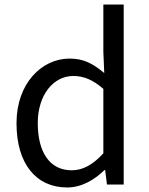

<svg xmlns="http://www.w3.org/2000/svg" viewBox="-20 -816 660 849"><path d="M277 13C342 13 399 -22 442 -64H445L453 0H527V-796H437V-587L441 -493C393 -533 352 -557 288 -557C164 -557 53 -447 53 -271C53 -90 141 13 277 13ZM297 -63C201 -63 147 -141 147 -272C147 -396 216 -480 304 -480C349 -480 390 -464 437 -423V-138C391 -88 347 -63 297 -63Z"/></svg>

Font: Noto Sans JP
Style: Regular
Weight: 400
Designer: Ryoko NISHIZUKA  (kana, bopomofo & ideographs); Paul D. Hunt (Latin, Greek & Cyrillic); Sandoll Communications , Soo-you
Foundry: Adobe
Version: Version 2.002;hotconv 1.0.116;makeotfexe 2.5.65601